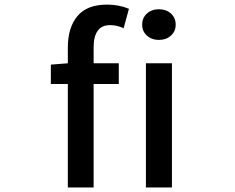

<svg xmlns="http://www.w3.org/2000/svg" viewBox="-20 -830 1040 850"><path d="M280.3 -549.8V-619.1Q280.3 -708 322.8 -758.8Q365.2 -809.6 454.1 -809.6Q506.8 -809.6 550.8 -791L527.3 -705.1Q497.1 -718.8 467.8 -718.8Q394.5 -718.8 394.5 -620.1V-549.8H505.9V-458H394.5V0H280.3V-458H205.1V-543.9ZM609.4 -720.7Q609.4 -751 630.4 -770Q651.4 -789.1 683.6 -789.1Q715.8 -789.1 736.8 -770Q757.8 -751 757.8 -720.7Q757.8 -691.4 736.8 -672.4Q715.8 -653.3 683.6 -653.3Q651.4 -653.3 630.4 -672.4Q609.4 -691.4 609.4 -720.7ZM626 0V-549.8H741.2V0Z"/></svg>

Font: Gen Shin Gothic Monospace Medium
Style: Regular
Weight: 500
Designer: [Source Han Sans]
Ryoko NISHIZUKA  (kana & ideographs); Paul D. Hunt (Latin, Greek & Cyrillic); Wenlong ZHANG  (bopomofo
Version: Version 1.002.20150607